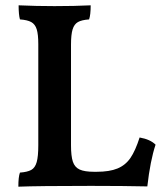

<svg xmlns="http://www.w3.org/2000/svg" viewBox="-20 -699 623 722"><path d="M505 -182Q545 -175 565 -155Q545 -95 534 2Q446 0 322 0Q123 0 49 3Q49 -34 55 -50Q83 -52 97.5 -60Q112 -68 118 -89.5Q124 -111 124 -152V-533Q124 -570 118 -589Q112 -608 97.5 -616Q83 -624 55 -626Q50 -644 50 -679Q117 -676 185 -676Q261 -676 321 -679Q321 -643 315 -626Q287 -624 273 -616Q259 -608 253 -588.5Q247 -569 247 -531V-153Q247 -112 254 -91Q261 -70 279.5 -61.5Q298 -53 334 -53H343Q392 -53 422 -65.5Q452 -78 470.5 -105Q489 -132 505 -182Z"/></svg>

Font: Vollkorn SC SemiBold
Style: Regular
Weight: 600
Designer: Friedrich Althausen
Foundry: Friedrich Althausen
Version: Version 4.015